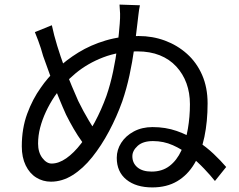

<svg xmlns="http://www.w3.org/2000/svg" viewBox="-20 -803 1040 837"><path d="M590 -780Q586 -762 583.5 -739Q581 -716 579 -701Q573 -648 565 -590.5Q557 -533 544.5 -475Q532 -417 513 -361Q489 -294 455.5 -231Q422 -168 382 -118Q342 -68 296.5 -39.5Q251 -11 202 -11Q167 -11 138 -29Q109 -47 92 -82Q75 -117 75 -165Q75 -243 98.5 -307Q122 -371 158 -421Q186 -462 227 -501.5Q268 -541 321.5 -574Q375 -607 440.5 -626.5Q506 -646 584 -646Q645 -646 699 -626Q753 -606 795 -568.5Q837 -531 861 -476.5Q885 -422 885 -352Q885 -273 871 -206Q857 -139 827.5 -89.5Q798 -40 752.5 -13Q707 14 644 14Q573 14 531 -20Q489 -54 489 -115Q489 -150 508.5 -180.5Q528 -211 563.5 -230Q599 -249 645 -249Q702 -249 750.5 -232Q799 -215 839.5 -188.5Q880 -162 911.5 -132Q943 -102 966 -75L917 -14Q898 -38 870 -67.5Q842 -97 808 -124.5Q774 -152 733.5 -170Q693 -188 647 -188Q603 -188 580 -167Q557 -146 557 -122Q557 -92 579 -73.5Q601 -55 641 -55Q687 -55 719 -79.5Q751 -104 770.5 -146.5Q790 -189 799 -241.5Q808 -294 808 -349Q808 -398 793 -439.5Q778 -481 748.5 -513Q719 -545 676.5 -562Q634 -579 579 -579Q498 -579 430 -553Q362 -527 309 -483Q256 -439 218 -383Q196 -350 180 -315.5Q164 -281 155 -246.5Q146 -212 146 -177Q146 -139 164.5 -114.5Q183 -90 205 -90Q236 -90 269 -113Q302 -136 333.5 -177Q365 -218 393.5 -271Q422 -324 444 -385Q461 -434 473 -491Q485 -548 492 -603Q499 -658 502 -700Q504 -726 503.5 -743.5Q503 -761 501 -783ZM206 -693Q215 -650 229.5 -603Q244 -556 260.5 -511Q277 -466 293 -428Q309 -390 321 -363Q343 -318 367.5 -277Q392 -236 419 -202L372 -141Q356 -160 337.5 -185.5Q319 -211 301.5 -241Q284 -271 268 -303Q253 -336 234.5 -381.5Q216 -427 198.5 -474.5Q181 -522 168 -559Q163 -577 158 -593Q153 -609 146.5 -626Q140 -643 132 -663Z"/></svg>

Font: Noto Sans JP Thin
Style: Regular
Weight: 400
Version: Version 2.004-H2;hotconv 1.0.118;makeotfexe 2.5.65603